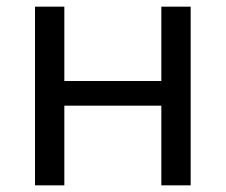

<svg xmlns="http://www.w3.org/2000/svg" viewBox="-20 -556 677 576"><path d="M173 -536V-313H464V-536H552V0H464V-239H173V0H85V-536Z"/></svg>

Font: Noto Sans IKEA
Style: Regular
Weight: 400
Designer: Monotype Design Team
Foundry: Monotype Imaging Inc.
Version: Version 2.001